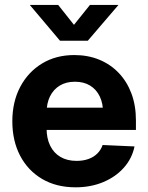

<svg xmlns="http://www.w3.org/2000/svg" viewBox="-20 -760 609 791"><path d="M291.5 11.7Q211.9 11.7 153.3 -22.9Q94.7 -57.6 62.7 -118.9Q30.8 -180.2 30.8 -260.3Q30.8 -340.3 63.2 -401.9Q95.7 -463.4 153.1 -498.3Q210.4 -533.2 286.1 -533.2Q342.3 -533.2 388.7 -514.2Q435.1 -495.1 469 -459.7Q502.9 -424.3 521.5 -374.8Q540 -325.2 540 -263.7V-224.6H84V-316.4H470.2L404.8 -293.9Q404.8 -334 390.9 -362.8Q377 -391.6 351.1 -407.5Q325.2 -423.3 288.6 -423.3Q252.4 -423.3 226.3 -407.5Q200.2 -391.6 186 -363Q171.9 -334.5 171.9 -295.4V-231.9Q171.9 -190.4 186.5 -160.2Q201.2 -129.9 229 -113.5Q256.8 -97.2 295.4 -97.2Q322.8 -97.2 344.5 -105Q366.2 -112.8 381.1 -127.7Q396 -142.6 402.8 -162.6L534.2 -156.7Q523.9 -106.9 490.2 -69.1Q456.5 -31.2 405.3 -9.8Q354 11.7 291.5 11.7ZM219.7 -739.7 284.7 -657.7 350.6 -739.7H467.3V-738.8L341.8 -592.3H227.1L103.5 -738.8V-739.7Z"/></svg>

Font: Inter 28pt
Style: Bold
Weight: 700
Designer: Rasmus Andersson
Foundry: rsms
Version: Version 4.001;git-66647c0bb